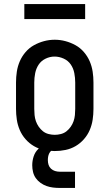

<svg xmlns="http://www.w3.org/2000/svg" viewBox="-20 -737 540 947"><path d="M250 8Q223 8 196.5 2.5Q170 -3 147 -16.5Q124 -30 106 -50.5Q88 -71 77.5 -95.5Q67 -120 63 -146.5Q59 -173 59 -200V-330Q59 -357 63 -383.5Q67 -410 77.5 -434.5Q88 -459 106 -480Q124 -501 147.5 -514Q171 -527 197 -534Q223 -541 250 -541Q277 -541 303 -534Q329 -527 352.5 -514Q376 -501 394 -480Q412 -459 422.5 -434.5Q433 -410 437 -383.5Q441 -357 441 -330V-200Q441 -173 437 -146.5Q433 -120 422.5 -95.5Q412 -71 394 -50.5Q376 -30 353 -16.5Q330 -3 303.5 2.5Q277 8 250 8ZM250 -72Q265 -72 280.5 -76Q296 -80 308 -89.5Q320 -99 329 -112Q338 -125 343 -139.5Q348 -154 349.5 -169.5Q351 -185 351 -200V-330Q351 -353 346.5 -376.5Q342 -400 329 -419Q316 -438 294 -448Q272 -458 249 -458Q226 -458 204.5 -447.5Q183 -437 170.5 -418Q158 -399 153.5 -376Q149 -353 149 -330V-200Q149 -185 150.5 -169.5Q152 -154 157 -139.5Q162 -125 171 -112Q180 -99 192 -89.5Q204 -80 219.5 -76Q235 -72 250 -72ZM275 190Q258 190 241.5 188Q225 186 209.5 180.5Q194 175 180 165Q166 155 156.5 141.5Q147 128 143 111.5Q139 95 139 78Q139 56 146 34.5Q153 13 169 -2.5Q185 -18 206.5 -24.5Q228 -31 250 -31V0Q241 0 234 5.5Q227 11 223 19Q219 27 217.5 35.5Q216 44 216 53Q216 65 219.5 76Q223 87 231.5 95Q240 103 251.5 106.5Q263 110 275 110H350V190ZM100 -643V-717H400V-643Z"/></svg>

Font: Iosevka Slab Medium
Style: Regular
Weight: 500
Monospace: yes
Designer: Belleve Invis
Foundry: Belleve Invis
Version: Version 11.1.1; ttfautohint (v1.8.3)